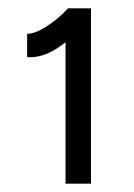

<svg xmlns="http://www.w3.org/2000/svg" viewBox="-20 -820 322 460"><path d="M137 -380V-767L143 -800H198V-380ZM45 -683V-739Q64 -739 92 -757Q120 -775 143 -800L182 -759Q148 -724 114 -702.5Q80 -681 45 -683Z"/></svg>

Font: Figtree Light
Style: Regular
Weight: 300
Designer: Erik Kennedy
Foundry: Erik Kennedy
Version: Version 2.001;gftools[0.9.30]